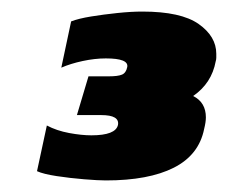

<svg xmlns="http://www.w3.org/2000/svg" viewBox="-20 -674 394 332"><path d="M163 -362Q150 -362 125.5 -364Q101 -366 78 -369.5Q55 -373 44 -378L61 -457Q78 -448 99.5 -444Q121 -440 138 -440Q180 -440 184 -458Q187 -475 155 -475H113L133 -542H168Q184 -542 191 -545Q198 -548 200 -558Q203 -573 163 -573Q144 -573 123 -568.5Q102 -564 86 -557L103 -637Q116 -642 137.5 -645.5Q159 -649 183 -651.5Q207 -654 226 -654Q293 -654 323.5 -632.5Q354 -611 354 -581Q354 -578 354 -574.5Q354 -571 353 -568Q346 -530 314 -508Q336 -497 336 -471Q336 -463 333 -451Q324 -406 280.5 -384Q237 -362 163 -362Z"/></svg>

Font: Kanit ExtraBold
Style: Italic
Weight: 800
Italic angle: -12°
Designer: Katatrad Team
Foundry: CadsonDemak
Version: Version 2.000; ttfautohint (v1.8.3)